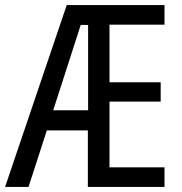

<svg xmlns="http://www.w3.org/2000/svg" viewBox="-22 -734 713 754"><path d="M624 0H323V-222H162L90 0H-2L240 -714H624V-637H408V-411H609V-335H408V-77H624ZM187 -301H324V-636H295Z"/></svg>

Font: Noto Sans Display Condensed
Style: Regular
Weight: 400
Width: 3
Designer: Monotype Design Team
Foundry: Monotype Imaging Inc.
Version: Version 2.003